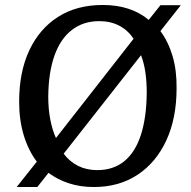

<svg xmlns="http://www.w3.org/2000/svg" viewBox="-20 -738 768 772"><path d="M47 14 128 -88Q94 -133 75.5 -194Q57 -255 57 -329Q57 -449 98 -536Q139 -623 214 -670.5Q289 -718 393 -718Q506 -718 578 -658L625 -717H707L625 -613Q657 -570 674 -512Q691 -454 690 -383Q690 -263 649 -174Q608 -85 533.5 -35.5Q459 14 357 14Q303 14 257 -1Q211 -16 175 -43L130 14ZM371 -54Q436 -54 480 -90Q524 -126 546.5 -195.5Q569 -265 570 -365Q570 -410 564.5 -447.5Q559 -485 547 -516L236 -120Q260 -88 294 -71Q328 -54 371 -54ZM205 -183 517 -582Q494 -617 459 -635Q424 -653 379 -653Q315 -653 269 -617.5Q223 -582 199 -514.5Q175 -447 174 -350Q174 -301 182 -258.5Q190 -216 205 -183Z"/></svg>

Font: Literata 18pt Medium
Style: Italic
Weight: 500
Italic angle: -2°
Designer: Latin by Veronika Burian and Jose Scaglione. Greek by Irene Vlachou. Cyrillic by Vera Evstafieva
Foundry: TypeTogether
Version: Version 3.103;gftools[0.9.29]